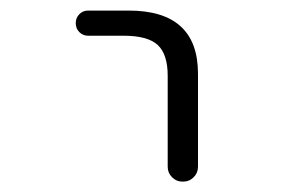

<svg xmlns="http://www.w3.org/2000/svg" viewBox="-20 -565 540 365"><path d="M147.5 -497.1Q137.7 -497.1 130.9 -503.9Q124 -510.7 124 -521Q124 -531.2 130.9 -538.1Q137.7 -544.9 147.5 -544.9H224.6Q356.4 -544.9 356.4 -424.8V-248Q356.4 -236.3 348.1 -228Q339.8 -219.7 327.6 -219.7Q315.4 -219.7 307.1 -228Q298.8 -236.3 298.8 -248V-420.9Q298.8 -461.9 279.8 -479.5Q260.7 -497.1 214.8 -497.1Z"/></svg>

Font: Rounded Mgen+ 1mn light
Style: Regular
Weight: 200
Designer: [Source Han Sans]
Ryoko NISHIZUKA  (kana & ideographs); Paul D. Hunt (Latin, Greek & Cyrillic); Wenlong ZHANG  (bopomofo
Version: Version 1.059.20150602